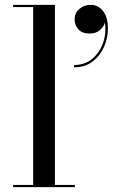

<svg xmlns="http://www.w3.org/2000/svg" viewBox="-20 -770 500 790"><path d="M287 -691Q287 -716 306.2 -733Q325.5 -750 354 -750Q383.5 -750 403.8 -724.8Q424 -699.5 424 -652Q424 -613.5 408 -577Q392 -540.5 361 -516.8Q330 -493 285 -493V-502.5Q329 -502.5 359.8 -528.2Q390.5 -554 404.2 -594Q418 -634 411.5 -677Q407.5 -660.5 391 -646.2Q374.5 -632 350 -632Q318 -632 302.5 -649.2Q287 -666.5 287 -691ZM34 -9H116.5V-741H34V-750H206V-9H288V0H34Z"/></svg>

Font: Bodoni* 24pt
Style: Regular
Weight: 400
Version: Version 2.3